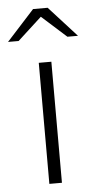

<svg xmlns="http://www.w3.org/2000/svg" viewBox="-87 -727 381 760"><g transform="rotate(-5 103.0 -347.5)"><path d="M78 0V-481H128V0ZM200 -574 102 -662 6 -574H-36L74 -695H132L242 -574Z"/></g></svg>

Font: Red Hat Text VF
Style: Regular
Weight: 300
Designer: Pentagram, MCKL
Foundry: Pentagram, MCKL
Version: Version 1.023